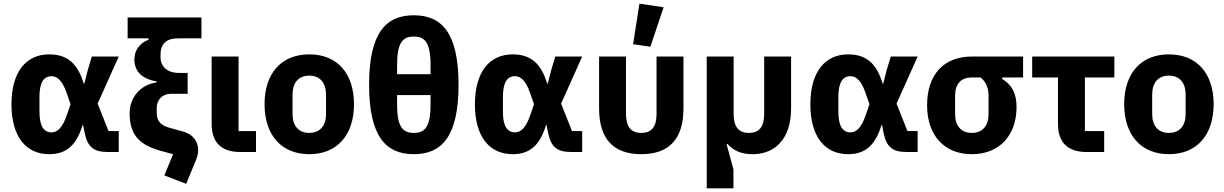

<svg xmlns="http://www.w3.org/2000/svg" viewBox="-20 -836 6731 1056"><path d="M633 0V-115H577L517 -266L633 -525H485L462 -448L444 -377H440C408 -487 349 -537 251 -537C123 -537 43 -440 43 -262C43 -84 123 12 251 12C349 12 402 -42 434 -148H437L446 -104C462 -26 496 0 574 0ZM264 -108C220 -108 197 -143 197 -223V-302C197 -382 220 -417 264 -417C296 -417 324 -390 346 -326L368 -263L346 -199C324 -135 296 -108 264 -108Z M957 -625H1088V-740H682V-625H797V-617C749 -601 719 -558 719 -510C719 -444 760 -402 842 -388V-383C748 -369 693 -297 693 -213C693 -107 734 -42 862 -7L932 12L884 129L1004 175L1058 44C1066 24 1070 6 1070 -11C1070 -58 1041 -98 986 -113L916 -132C862 -147 842 -170 842 -217V-243C842 -288 875 -320 917 -320H1012V-435H963C901 -435 863 -470 863 -520V-536C863 -596 897 -625 957 -625Z M1388 0V-115H1292V-525H1144V-153C1144 -53 1198 0 1300 0Z M1681 12C1835 12 1927 -94 1927 -263C1927 -432 1835 -537 1681 -537C1527 -537 1435 -432 1435 -263C1435 -94 1527 12 1681 12ZM1681 -105C1623 -105 1589 -143 1589 -209V-316C1589 -382 1623 -420 1681 -420C1739 -420 1773 -382 1773 -316V-209C1773 -143 1739 -105 1681 -105Z M2256 -752C2104 -752 2010 -657 2010 -370C2010 -83 2104 12 2256 12C2408 12 2502 -83 2502 -370C2502 -657 2408 -752 2256 -752ZM2164 -428V-480C2164 -603 2196 -635 2256 -635C2316 -635 2348 -603 2348 -480V-428ZM2256 -105C2196 -105 2164 -137 2164 -260V-313H2348V-260C2348 -137 2316 -105 2256 -105Z M3182 0V-115H3126L3066 -266L3182 -525H3034L3011 -448L2993 -377H2989C2957 -487 2898 -537 2800 -537C2672 -537 2592 -440 2592 -262C2592 -84 2672 12 2800 12C2898 12 2951 -42 2983 -148H2986L2995 -104C3011 -26 3045 0 3123 0ZM2813 -108C2769 -108 2746 -143 2746 -223V-302C2746 -382 2769 -417 2813 -417C2845 -417 2873 -390 2895 -326L2917 -263L2895 -199C2873 -135 2845 -108 2813 -108Z M3557 -579 3630 -796 3497 -816 3462 -593ZM3423 -210V-525H3275V-239C3275 -73 3353 12 3507 12C3661 12 3739 -73 3739 -239V-525H3591V-210C3591 -140 3565 -105 3507 -105C3449 -105 3423 -140 3423 -210Z M4015 -210V-525H3867V200H4014V96L3976 -44H3981C4021 -2 4063 12 4120 12C4243 12 4331 -73 4331 -239V-525H4183V-210C4183 -140 4157 -105 4099 -105C4041 -105 4015 -140 4015 -210Z M5027 0V-115H4971L4911 -266L5027 -525H4879L4856 -448L4838 -377H4834C4802 -487 4743 -537 4645 -537C4517 -537 4437 -440 4437 -262C4437 -84 4517 12 4645 12C4743 12 4796 -42 4828 -148H4831L4840 -104C4856 -26 4890 0 4968 0ZM4658 -108C4614 -108 4591 -143 4591 -223V-302C4591 -382 4614 -417 4658 -417C4690 -417 4718 -390 4740 -326L4762 -263L4740 -199C4718 -135 4690 -108 4658 -108Z M5492 -410H5607V-525H5325C5171 -525 5079 -426 5079 -257C5079 -94 5171 12 5325 12C5479 12 5571 -94 5571 -247C5571 -325 5544 -370 5492 -402ZM5325 -410H5373C5401 -388 5417 -354 5417 -310V-209C5417 -143 5383 -105 5325 -105C5267 -105 5233 -143 5233 -209V-310C5233 -376 5267 -410 5325 -410Z M5955 0H6053V-115H5947V-410H6109V-525H5657V-410H5799V-153C5799 -53 5853 0 5955 0Z M6409 12C6563 12 6655 -94 6655 -263C6655 -432 6563 -537 6409 -537C6255 -537 6163 -432 6163 -263C6163 -94 6255 12 6409 12ZM6409 -105C6351 -105 6317 -143 6317 -209V-316C6317 -382 6351 -420 6409 -420C6467 -420 6501 -382 6501 -316V-209C6501 -143 6467 -105 6409 -105Z"/></svg>

Font: Braiins Sans
Style: Bold
Weight: 700
Designer: Mike Abbink, Paul van der Laan, Pieter van Rosmalen, Jiri Chlebus, Lubos Buracinsky
Foundry: Bold Monday, Sudetype
Version: Version 1.000;hotconv 1.0.109;makeotfexe 2.5.65596